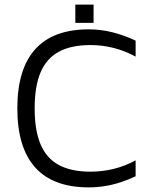

<svg xmlns="http://www.w3.org/2000/svg" viewBox="-20 -803 662 831"><path d="M364 8Q210 8 132.5 -78Q55 -164 55 -334Q55 -504 132.5 -590Q210 -676 364 -676Q417 -676 468 -663Q519 -650 567 -627V-558Q521 -583 472 -595.5Q423 -608 372 -608Q288 -608 234.5 -579Q181 -550 155.5 -489.5Q130 -429 130 -334Q130 -239 155.5 -178.5Q181 -118 234.5 -89Q288 -60 372 -60Q423 -60 472 -72Q521 -84 567 -109V-40Q535 -25 501.5 -14Q468 -3 433.5 2.5Q399 8 364 8ZM306 -704V-783H385V-704Z"/></svg>

Font: Maven Pro
Style: Regular
Weight: 400
Designer: Joe Prince
Foundry: Joe Prince
Version: Version 2.103